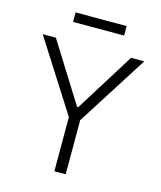

<svg xmlns="http://www.w3.org/2000/svg" viewBox="-129 -986 905 1079"><g transform="rotate(15 323.5 -446.5)"><path d="M472.2 -893.1V-837.9H175.3V-893.1ZM28.3 -727.1H105L320.8 -382.3H327.1L542.5 -727.1H619.1L356.9 -314.9V0H291V-314.9Z"/></g></svg>

Font: Interop Light
Style: Regular
Weight: 300
Designer: Rasmus Andersson, Google, Jang Haemin
Foundry: jhaemin
Version: Version 1.007